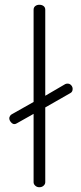

<svg xmlns="http://www.w3.org/2000/svg" viewBox="-20 -786 342 806"><path d="M145 0Q135 0 128 -6.5Q121 -13 121 -21V-308L50 -268Q45 -265 40 -265Q33 -265 26 -273Q19 -281 19 -290Q19 -294 22 -299Q25 -304 29 -306L121 -358V-745Q121 -755 128 -760.5Q135 -766 145 -766Q156 -766 163 -760.5Q170 -755 170 -745V-384L254 -433Q258 -435 264 -435Q270 -435 274.5 -432Q279 -429 282 -424Q285 -419 285 -413Q285 -400 275 -395L170 -335V-21Q170 -13 163 -6.5Q156 0 145 0Z"/></svg>

Font: Dosis Light
Style: Regular
Weight: 300
Designer: EdgarTolentino, PabloImpallari, IginoMarini
Foundry: EdgarTolentino, PabloImpallari, IginoMarini
Version: Version 3.001; ttfautohint (v1.8.2)